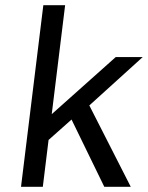

<svg xmlns="http://www.w3.org/2000/svg" viewBox="-20 -720 570 740"><path d="M99 -120 111 -219 426 -500H530L296 -288L270 -272ZM61 0 147 -700H231L145 0ZM382 0 251 -269 320 -322 484 0Z"/></svg>

Font: Inclusive Sans
Style: Italic
Weight: 400
Italic angle: -7°
Designer: Olivia King
Foundry: Olivia King
Version: Version 2.004